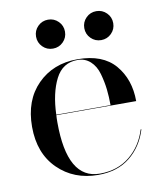

<svg xmlns="http://www.w3.org/2000/svg" viewBox="-77 -712 656 784"><g transform="rotate(-10 251.5 -320.0)"><path d="M332.5 -547.5Q315 -565 315 -590Q315 -615 332.5 -632.5Q350 -650 375 -650Q400 -650 417.5 -632.5Q435 -615 435 -590Q435 -565 417.5 -547.5Q400 -530 375 -530Q350 -530 332.5 -547.5ZM132.5 -547.5Q115 -565 115 -590Q115 -615 132.5 -632.5Q150 -650 175 -650Q200 -650 217.5 -632.5Q235 -615 235 -590Q235 -565 217.5 -547.5Q200 -530 175 -530Q150 -530 132.5 -547.5ZM473 -143Q452 -74 400 -32Q348 10 268 10Q167 10 101 -55Q35 -120 35 -230Q35 -340 99.5 -405Q164 -470 265 -470Q370 -470 421 -410Q472 -350 472 -260H141Q140 -250 140 -230Q140 6 275 6Q349 6 399.5 -35.5Q450 -77 470 -143ZM265 -467Q203 -467 173.5 -409Q144 -351 141 -262H366Q366 -296 362.5 -327.5Q359 -359 349.5 -393Q340 -427 318 -447Q296 -467 265 -467Z"/></g></svg>

Font: Bodoni* 72
Style: Regular
Weight: 400
Version: Version 1.003